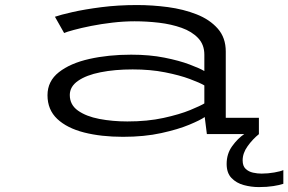

<svg xmlns="http://www.w3.org/2000/svg" viewBox="-20 -532 1144 762"><path d="M468 11Q381.5 11 313.8 -6.2Q246 -23.5 207.2 -60Q168.5 -96.5 168.5 -154Q168.5 -210 213.8 -245.5Q259 -281 334.5 -298Q410 -315 500.5 -315Q574 -315 632.8 -303.2Q691.5 -291.5 732 -276.2Q772.5 -261 791 -250V-315Q791 -355 766.2 -381Q741.5 -407 700.8 -421.5Q660 -436 611.2 -441.8Q562.5 -447.5 514 -447.5Q471.5 -447.5 426.5 -442.2Q381.5 -437 341.5 -429Q301.5 -421 273 -413.2Q244.5 -405.5 234.5 -401L198 -465.5Q219 -473 267.5 -484Q316 -495 382.2 -503.5Q448.5 -512 524 -512Q584.5 -512 646.5 -503.8Q708.5 -495.5 760.5 -475Q812.5 -454.5 844.2 -418.5Q876 -382.5 876 -327.5V-64.5H1007.5V0H801L792.5 -67.5Q775.5 -55.5 731.2 -37Q687 -18.5 620 -3.8Q553 11 468 11ZM485.5 -50Q565.5 -50 629.2 -64Q693 -78 734.8 -95.2Q776.5 -112.5 791 -121.5V-193Q773.5 -203.5 733.2 -218.5Q693 -233.5 635 -245Q577 -256.5 506.5 -256.5Q435.5 -256.5 379 -245.2Q322.5 -234 289.8 -211.2Q257 -188.5 257 -155Q257 -116 289.5 -93Q322 -70 374.2 -60Q426.5 -50 485.5 -50ZM1104.5 143V197.5Q1090 202.5 1064.8 206.5Q1039.5 210.5 1007.5 210.5Q977 210.5 947.5 202.5Q918 194.5 898.8 174.5Q879.5 154.5 879.5 118.5Q879.5 78 901.8 47.5Q924 17 949.5 0H1008Q983 20 963 47.8Q943 75.5 943 104.5Q943 127 955 138.2Q967 149.5 984.2 153.2Q1001.5 157 1018 157Q1043.5 157 1068.8 152.5Q1094 148 1104.5 143Z"/></svg>

Font: Trispace Expanded Light
Style: Regular
Weight: 300
Width: 7
Designer: Tyler Finck
Foundry: Etcetera Type Company
Version: Version 1.210; ttfautohint (v1.8.3)